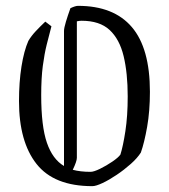

<svg xmlns="http://www.w3.org/2000/svg" viewBox="-20 -628 578 657"><path d="M156 -538Q148 -508 140 -476Q132 -444 126.5 -402.5Q121 -361 121 -302Q121 -196 140.5 -139.5Q160 -83 199 -60V-522Q199 -532 205.5 -553.5Q212 -575 221 -600Q238 -608 247 -608Q369 -608 431 -535.5Q493 -463 493 -314Q493 -248 483.5 -194Q474 -140 462 -106Q450 -87 427.5 -67Q405 -47 379 -29.5Q353 -12 330.5 -1.5Q308 9 296 9Q165 9 105 -67Q45 -143 45 -282Q45 -347 53.5 -400.5Q62 -454 77 -488Q87 -505 102.5 -521.5Q118 -538 135 -554ZM243 -88Q243 -76 229 -47Q255 -40 290 -40Q301 -40 322.5 -50.5Q344 -61 364.5 -75Q385 -89 392 -99Q401 -127 409 -179Q417 -231 417 -298Q417 -378 403 -436Q389 -494 355 -525.5Q321 -557 259 -557Q252 -557 243 -555Z"/></svg>

Font: Grenze Gotisch Light
Style: Regular
Weight: 300
Designer: Renata Polastri
Foundry: Omnibus-Type
Version: Version 1.001